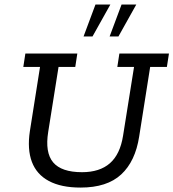

<svg xmlns="http://www.w3.org/2000/svg" viewBox="-20 -820 768 850"><path d="M336.5 10.4Q250.8 10.4 196.6 -18.6Q142.3 -47.5 121.2 -103.3Q100.2 -159 112.2 -239L157.2 -523.7H83.2L92.3 -583H322.3L313.2 -523.7H239.2L193.5 -236.6Q178.6 -144.8 215.3 -101.2Q252 -57.7 343.2 -57.7Q421.3 -57.7 466.6 -97.3Q511.8 -136.9 524.8 -219.2L573.4 -523.7H499.4L508.5 -583H728L718.8 -523.7H644.8L596.2 -216Q579.2 -105.7 516.5 -47.7Q453.9 10.4 336.5 10.4ZM349.9 -658.5 402.6 -799.8H468.5L389.5 -658.5ZM465.3 -658.5 518.1 -799.8H583.3L504.3 -658.5Z"/></svg>

Font: Rokkitt SemiBold
Style: Italic
Weight: 600
Italic angle: -9°
Designer: Vernon Adams
Foundry: Vernon Adams
Version: Version 3.103